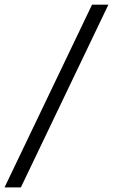

<svg xmlns="http://www.w3.org/2000/svg" viewBox="-78 -687 490 832"><path d="M-58.3 125H12.5L391.7 -666.7H320.8Z"/></svg>

Font: Afacad
Style: Regular
Weight: 400
Designer: Kristian Moeller
Foundry: Dicotype
Version: Version 1.000